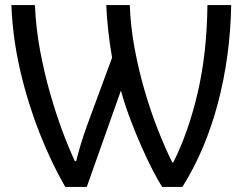

<svg xmlns="http://www.w3.org/2000/svg" viewBox="-20 -734 959 759"><path d="M238 5Q183 -90 136.5 -208Q90 -326 60 -455Q30 -584 25 -714H118Q122 -622 138.5 -534Q155 -446 178 -365.5Q201 -285 226.5 -216.5Q252 -148 276 -97H281Q288 -126 299.5 -164Q311 -202 326 -243L423 -506Q414 -558 408 -612Q402 -666 400 -714H493Q496 -630 512 -543.5Q528 -457 552 -375Q576 -293 604.5 -220.5Q633 -148 661 -92H665Q725 -211 761.5 -367.5Q798 -524 800 -714H894Q890 -509 841 -324.5Q792 -140 701 5H621Q589 -47 558 -113.5Q527 -180 500.5 -248.5Q474 -317 458 -376L323 5Z"/></svg>

Font: Apis
Style: Regular
Weight: 400
Designer: Monotype Design Team
Foundry: Monotype Imaging Inc.
Version: Version 2.000; build 0001